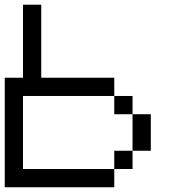

<svg xmlns="http://www.w3.org/2000/svg" viewBox="-20 -789 732 809"><path d="M0 0V-461.5H76.9V-769.2H153.8V-461.5H461.5V-384.6H76.9V-76.9H461.5V0ZM461.5 -384.6H538.5V-307.7H461.5ZM538.5 -307.7H615.4V-153.8H538.5ZM538.5 -153.8V-76.9H461.5V-153.8Z"/></svg>

Font: Mintsoda - Lime Green 13x16
Style: Regular
Weight: 400
Designer: Mintsoda-15
Version: Version 1.0